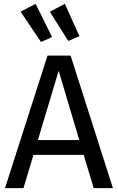

<svg xmlns="http://www.w3.org/2000/svg" viewBox="-20 -978 613 998"><path d="M415 -173H154L102 0H6L227 -689H347L567 0H467ZM392 -250 285 -610 177 -250ZM251 -785 193 -760 87 -917 165 -958ZM393 -790 335 -765 239 -917 317 -958Z"/></svg>

Font: FiraGO
Style: Regular
Weight: 400
Designer: bBox Type
Foundry: bBox Type GmbH
Version: Version 1.001;April 20, 2020;FontCreator 12.0.0.2555 64-bit